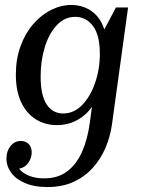

<svg xmlns="http://www.w3.org/2000/svg" viewBox="-20 -495 584 775"><path d="M6 145Q6 115 22.5 94.5Q39 74 64 74Q84 74 96 86.5Q108 99 108 120Q108 143 94 162.5Q80 182 57 186Q71 204 97.5 214.5Q124 225 158 225Q214 225 251.5 196.5Q289 168 311.5 117Q334 66 343 -3L351 -64Q329 -31 292 -10.5Q255 10 210 10Q162 10 124.5 -13.5Q87 -37 65.5 -82Q44 -127 44 -194Q44 -256 62.5 -307.5Q81 -359 113 -396.5Q145 -434 185.5 -454.5Q226 -475 268 -475Q298 -475 324.5 -464Q351 -453 371 -431Q391 -409 401 -376L448 -465H497L432 7Q425 57 405.5 102.5Q386 148 353.5 183.5Q321 219 276 239.5Q231 260 171 260Q119 260 82 244.5Q45 229 25.5 202.5Q6 176 6 145ZM144 -187Q144 -111 168 -74Q192 -37 235 -37Q279 -37 312 -71.5Q345 -106 364 -161Q383 -216 383 -277Q383 -354 355 -390.5Q327 -427 284 -427Q240 -427 208.5 -392.5Q177 -358 160.5 -303.5Q144 -249 144 -187Z"/></svg>

Font: Brygada 1918 Medium
Style: Italic
Weight: 500
Italic angle: -8°
Designer: Mateusz Machalski | Borys Kosmynka | Przemek Hoffer
Foundry: NIEPODLEGLA 2018
Version: Version 3.006